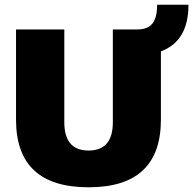

<svg xmlns="http://www.w3.org/2000/svg" viewBox="-20 -785 820 815"><path d="M780 -765Q780 -610 663 -567V-277Q663 10 356 10Q48 10 48 -277V-660H253V-266Q253 -146 356 -146Q459 -146 459 -266V-660H563Q607 -660 627 -685Q647 -710 647 -765Z"/></svg>

Font: Elaine Sans ExtraBold
Style: Regular
Weight: 800
Designer: Wei Huang
Foundry: Wei Huang
Version: Version 2.001;December 24, 2019;FontCreator 12.0.0.2547 64-b